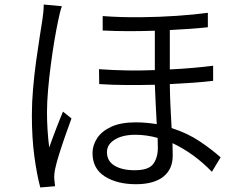

<svg xmlns="http://www.w3.org/2000/svg" viewBox="-20 -783 1040 838"><path d="M446.8 -119.1Q446.8 -80.1 479.7 -60.1Q512.7 -40 567.9 -40Q629.4 -40 649.2 -67.9Q668.9 -95.7 668.9 -137.2Q668.9 -145 668.5 -156.2Q668 -167.5 668 -181.2Q618.2 -194.8 570.8 -194.8Q515.6 -194.8 481.2 -173.8Q446.8 -152.8 446.8 -119.1ZM428.2 -712.9Q506.3 -707 590.6 -707.8Q674.8 -708.5 752 -713.9Q829.1 -719.2 887.2 -727.1V-664.1Q852.5 -660.2 810.3 -657.2Q768.1 -654.3 721.2 -651.9V-480Q772.9 -482.4 820.6 -486.6Q868.2 -490.7 910.2 -496.1V-430.2Q869.6 -425.3 822 -421.9Q774.4 -418.5 721.2 -416Q721.7 -367.2 724.1 -318.1Q726.6 -269 729 -224.1Q798.8 -201.7 851.8 -166Q904.8 -130.4 942.9 -96.2L904.8 -33.2Q827.1 -113.8 732.9 -158.2Q732.9 -142.1 733.4 -128.7Q733.9 -115.2 733.9 -104Q733.9 -43.9 692.4 -11.5Q650.9 21 573.2 21Q491.2 21 437.5 -12.9Q383.8 -46.9 383.8 -115.2Q383.8 -148.4 403.6 -179.2Q423.3 -210 465.1 -229.5Q506.8 -249 573.2 -249Q597.2 -249 620.1 -246.8Q643.1 -244.6 664.1 -241.2Q661.6 -281.7 659.7 -326.7Q657.7 -371.6 655.8 -413.1Q596.7 -411.6 534.9 -411.9Q473.1 -412.1 413.1 -416L412.1 -481Q473.6 -476.6 535.2 -475.6Q596.7 -474.6 655.8 -477.1V-648.9Q599.6 -647 541.3 -647Q482.9 -647 428.2 -649.9ZM250 -755.9Q245.6 -744.1 241 -725.3Q236.3 -706.5 233.9 -692.9Q226.1 -656.7 217.5 -606.2Q209 -555.7 201.7 -499.5Q194.3 -443.4 189.7 -389.6Q185.1 -335.9 185.1 -293Q185.1 -216.3 194.8 -139.2Q207 -174.3 224.4 -219.5Q241.7 -264.6 254.9 -295.9L292 -266.1Q279.8 -232.9 265.1 -191.2Q250.5 -149.4 238.3 -110.6Q226.1 -71.8 221.2 -47.9Q218.8 -37.6 217.5 -25.4Q216.3 -13.2 216.8 -3.9Q217.8 3.4 218.5 12.9Q219.2 22.5 220.2 29.8L155.8 35.2Q141.1 -19 130.1 -99.4Q119.1 -179.7 119.1 -280.8Q119.1 -335.9 124.3 -395.8Q129.4 -455.6 137.2 -512.7Q145 -569.8 152.6 -617.7Q160.2 -665.5 165 -696.8Q167.5 -713.4 169.2 -731Q170.9 -748.5 170.9 -763.2Z"/></svg>

Font: Shanggu Mono N
Style: Regular
Weight: 350
Designer: GuiWonder
Version: Version 1.021